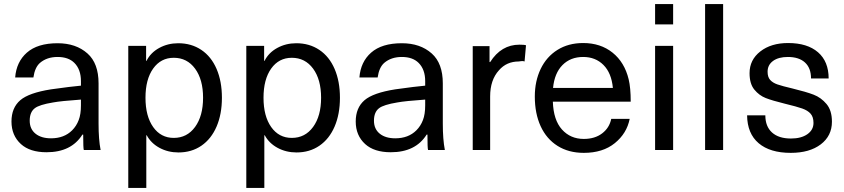

<svg xmlns="http://www.w3.org/2000/svg" viewBox="-20 -732 4121 937"><path d="M261 -521Q351 -521 407 -471Q461 -423 461 -325V-129Q461 -51 471 0H389Q386 -8 386 -75H382Q328 11 207 11Q126 11 82 -29Q36 -71 36 -139Q36 -206 79 -243Q121 -279 229 -296Q329 -310 375 -314V-336Q375 -393 343 -425Q314 -454 261 -454Q209 -454 175 -425Q150 -403 143 -354H54Q60 -430 111 -475Q163 -521 261 -521ZM375 -218V-246Q276 -239 239 -232Q172 -221 150 -204Q125 -185 125 -143Q125 -102 154 -79Q182 -57 229 -57Q293 -57 332 -96Q353 -117 364 -146Q375 -174 375 -218Z M851 12Q800 12 758.5 -10.5Q717 -33 696 -72H694V185H606V-508H693V-435H695Q715 -475 757 -498Q799 -521 850 -521Q914 -521 962.5 -488.5Q1011 -456 1037 -395.5Q1063 -335 1063 -255Q1063 -175 1037 -114.5Q1011 -54 963 -21Q915 12 851 12ZM828 -59Q893 -59 932 -112.5Q971 -166 971 -255Q971 -344 932 -397Q893 -450 828 -450Q765 -450 727.5 -397.5Q690 -345 690 -255Q690 -165 727.5 -112Q765 -59 828 -59Z M1427 12Q1376 12 1334.5 -10.5Q1293 -33 1272 -72H1270V185H1182V-508H1269V-435H1271Q1291 -475 1333 -498Q1375 -521 1426 -521Q1490 -521 1538.5 -488.5Q1587 -456 1613 -395.5Q1639 -335 1639 -255Q1639 -175 1613 -114.5Q1587 -54 1539 -21Q1491 12 1427 12ZM1404 -59Q1469 -59 1508 -112.5Q1547 -166 1547 -255Q1547 -344 1508 -397Q1469 -450 1404 -450Q1341 -450 1303.5 -397.5Q1266 -345 1266 -255Q1266 -165 1303.5 -112Q1341 -59 1404 -59Z M1941 -521Q2031 -521 2087 -471Q2141 -423 2141 -325V-129Q2141 -51 2151 0H2069Q2066 -8 2066 -75H2062Q2008 11 1887 11Q1806 11 1762 -29Q1716 -71 1716 -139Q1716 -206 1759 -243Q1801 -279 1909 -296Q2009 -310 2055 -314V-336Q2055 -393 2023 -425Q1994 -454 1941 -454Q1889 -454 1855 -425Q1830 -403 1823 -354H1734Q1740 -430 1791 -475Q1843 -521 1941 -521ZM2055 -218V-246Q1956 -239 1919 -232Q1852 -221 1830 -204Q1805 -185 1805 -143Q1805 -102 1834 -79Q1862 -57 1909 -57Q1973 -57 2012 -96Q2033 -117 2044 -146Q2055 -174 2055 -218Z M2515 -514Q2539 -514 2547 -511L2540 -432Q2534 -434 2528.5 -434Q2523 -434 2518.5 -433Q2514 -432 2512 -432Q2452 -432 2415 -389Q2372 -342 2372 -261V0H2287V-507H2369V-429H2372Q2426 -514 2515 -514Z M2963 -152H3053Q3039 -81 2980.5 -33.5Q2922 14 2829 14Q2755 14 2701 -20Q2647 -54 2618.5 -116Q2590 -178 2590 -261Q2590 -336 2618.5 -395.5Q2647 -455 2700.5 -488.5Q2754 -522 2826 -522Q2911 -522 2969.5 -475Q3028 -428 3048 -345Q3058 -304 3058 -236H2678Q2681 -146 2722.5 -100Q2764 -54 2829 -54Q2883 -54 2918.5 -81Q2954 -108 2963 -152ZM2679 -303H2971Q2964 -376 2925 -415Q2886 -454 2826 -454Q2764 -454 2725 -414.5Q2686 -375 2679 -303Z M3177 0V-508H3265V0ZM3177 -613V-712H3265V-613Z M3421 0V-712H3509V0Z M4024 -349H3938Q3938 -400 3908.5 -427Q3879 -454 3825 -454Q3779 -454 3752.5 -434.5Q3726 -415 3726 -382Q3726 -356 3738.5 -342Q3751 -328 3774 -320Q3797 -312 3848 -300Q3914 -284 3950.5 -270Q3987 -256 4013.5 -224.5Q4040 -193 4040 -138Q4040 -69 3985.5 -27.5Q3931 14 3839 14Q3738 14 3682.5 -33Q3627 -80 3626 -169H3715Q3715 -115 3747.5 -85.5Q3780 -56 3840 -56Q3890 -56 3920 -77Q3950 -98 3950 -132Q3950 -161 3936 -177Q3922 -193 3895 -202.5Q3868 -212 3810 -226Q3749 -241 3717 -253.5Q3685 -266 3661.5 -294.5Q3638 -323 3638 -375Q3638 -440 3690.5 -481Q3743 -522 3826 -522Q3920 -522 3972 -477Q4024 -432 4024 -349Z"/></svg>

Font: CST
Style: Regular
Weight: 400
Version: Version 1.00